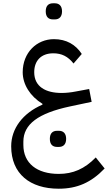

<svg xmlns="http://www.w3.org/2000/svg" viewBox="-20 -843 656 1167"><path d="M327 50H338C364 50 382 35 382 1C382 -33 364 -48 338 -48H327C300 -48 283 -33 283 1C283 35 300 50 327 50ZM302 -725H313C339 -725 357 -740 357 -774C357 -808 339 -823 313 -823H302C275 -823 258 -808 258 -774C258 -740 275 -725 302 -725ZM337 304C448 304 534 267 616 181L562 114C494 184 423 214 337 214C204 214 122 149 122 38V18C122 -88 213 -155 405 -196L537 -224L522 -302L441 -287C411 -281 381 -278 354 -278C258 -278 188 -316 188 -404C188 -473 229 -519 304 -519C355 -519 393 -500 427 -457L477 -515C440 -572 383 -605 308 -605C203 -605 118 -523 118 -404C118 -330 163 -258 238 -212V-207C118 -155 48 -61 48 46C48 214 163 304 337 304Z"/></svg>

Font: IBM Plex Arabic
Style: Regular
Weight: 400
Designer: Mike Abbink, Paul van der Laan, Pieter van Rosmalen, Wael Morcos, Khajak Apelian
Foundry: Bold Monday
Version: Version 1.0